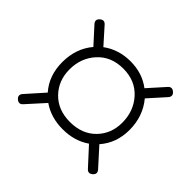

<svg xmlns="http://www.w3.org/2000/svg" viewBox="-115 -597 747 747"><g transform="rotate(45 258.5 -223.0)"><path d="M436 -1 370 -73Q323 -40 258 -40Q193 -40 146 -73L81 -1Q68 14 53 1Q38 -12 51 -27L116 -100Q72 -150 72 -224Q72 -299 116 -351L56 -417Q43 -432 58 -445Q73 -458 86 -443L144 -378Q193 -414 258 -414Q323 -414 370 -378L430 -445Q443 -460 458 -447Q473 -434 460 -419L399 -351Q444 -297 444 -222Q444 -150 400 -100L466 -27Q479 -12 464 1Q449 14 436 -1ZM404 -222Q404 -286 364 -330Q324 -374 258 -374Q192 -374 152 -330.5Q112 -287 112 -224Q112 -162 152 -121Q192 -80 258 -80Q324 -80 364 -120.5Q404 -161 404 -222Z"/></g></svg>

Font: Hoogli Light
Style: Regular
Weight: 300
Designer: Anand Singh Naorem
Foundry: Brand New Type
Version: Version 1.00 b007